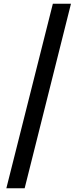

<svg xmlns="http://www.w3.org/2000/svg" viewBox="-20 -826 428 1028"><path d="M14 182H112L360 -806H263Z"/></svg>

Font: Noto Sans JP
Style: Bold
Weight: 700
Designer: Ryoko NISHIZUKA  (kana, bopomofo & ideographs); Paul D. Hunt (Latin, Greek & Cyrillic); Sandoll Communications , Soo-you
Foundry: Adobe
Version: Version 2.002;hotconv 1.0.116;makeotfexe 2.5.65601